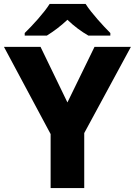

<svg xmlns="http://www.w3.org/2000/svg" viewBox="-20 -951 682 971"><path d="M413 -931H231C202 -885 143 -821 105 -784V-771H217C252 -793 286 -818 321 -851C355 -818 392 -791 427 -771H538V-784C503 -819 442 -885 413 -931ZM321 -433 185 -714H0L236 -273V0H406V-278L642 -714H458Z"/></svg>

Font: Noto Sans Arabic UI XBd
Style: Regular
Weight: 800
Designer: Monotype Design Team, Nadine Chahine and Nizar Qandah
Foundry: Monotype Imaging Inc.
Version: Version 2.010